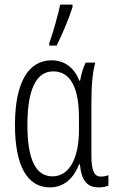

<svg xmlns="http://www.w3.org/2000/svg" viewBox="-20 -804 500 834"><path d="M194 -606H226C250 -654 279 -722 295 -773V-784H241C235 -748 207 -650 194 -617ZM197 10C262 10 303 -36 323 -90H327C334 -18 359 10 410 10C426 10 443 6 451 2V-43C441 -39 428 -37 418 -37C390 -37 377 -61 377 -128V-358C377 -441 383 -494 394 -532H352C340 -508 333 -481 328 -454H324C303 -510 260 -542 204 -542C107 -542 45 -452 45 -262C45 -84 98 10 197 10ZM208 -38C136 -38 99 -109 99 -262C99 -410 135 -494 211 -494C285 -494 323 -425 323 -293V-239C323 -124 285 -38 208 -38Z"/></svg>

Font: Noto Sans UI Condensed Light
Style: Regular
Weight: 300
Width: 3
Designer: Monotype Design Team
Foundry: Monotype Imaging Inc.
Version: Version 1.901